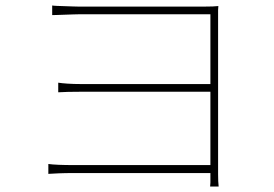

<svg xmlns="http://www.w3.org/2000/svg" viewBox="-20 -667 996 699"><path d="M156 -70Q170 -68 194 -67Q218 -66 249 -66H746V-333H276Q249 -333 228 -332.5Q207 -332 192 -331V-366Q204 -364 226 -362.5Q248 -361 274 -361H746V-615H266Q259 -615 245.5 -614.5Q232 -614 217 -613.5Q202 -613 188.5 -612.5Q175 -612 170 -612V-647Q175 -646 188.5 -645.5Q202 -645 217 -644.5Q232 -644 245.5 -643.5Q259 -643 266 -643H724Q744 -643 754.5 -643.5Q765 -644 775 -645Q774 -637 774 -630.5Q774 -624 774 -608V-32Q774 -16 774.5 -7.5Q775 1 776 12H745Q746 5 746 -2.5Q746 -10 746 -30V-37H250Q218 -37 194 -36Q170 -35 156 -34Z"/></svg>

Font: Kinto Sans Thin
Style: Regular
Weight: 100
Designer: Authors: Ryoko NISHIZUKA  (kana & ideographs); Paul D. Hunt (Latin, Greek & Cyrillic); Wenlong ZHANG  (bopomofo); Sandol
Foundry: Adobe Systems Incorporated, ookami Inc.
Version: Version 0.001